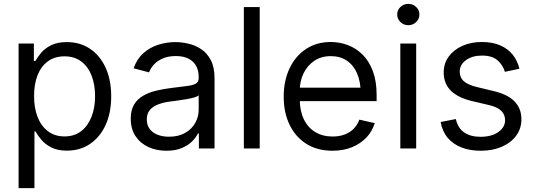

<svg xmlns="http://www.w3.org/2000/svg" viewBox="-20 -764 2751 988"><path d="M75.7 204.1V-540H154.3V-450.2H162.1Q172.9 -469.7 191.9 -492.4Q210.9 -515.1 242.9 -531.2Q274.9 -547.4 323.7 -547.4Q391.6 -547.4 442.9 -513.2Q494.1 -479 523.2 -416.3Q552.2 -353.5 552.2 -269Q552.2 -183.6 523.4 -120.8Q494.6 -58.1 443.4 -23.4Q392.1 11.2 324.2 11.2Q276.4 11.2 244.4 -5.1Q212.4 -21.5 193.1 -44.4Q173.8 -67.4 162.6 -87.9H157.2V204.1ZM312 -62Q362.8 -62 397.7 -89.1Q432.6 -116.2 450.9 -163.1Q469.2 -210 469.2 -269.5Q469.2 -328.6 451.2 -375Q433.1 -421.4 397.9 -447.8Q362.8 -474.1 312 -474.1Q261.7 -474.1 226.6 -448.5Q191.4 -422.9 173.3 -377Q155.3 -331.1 155.3 -269.5Q155.3 -208.5 173.6 -161.6Q191.9 -114.7 227.1 -88.4Q262.2 -62 312 -62Z M836.4 11.7Q785.2 11.7 743.7 -7.3Q702.1 -26.4 677.5 -63.2Q652.8 -100.1 652.8 -153.3Q652.8 -198.2 670.4 -226.8Q688 -255.4 718 -272.2Q748 -289.1 785.6 -297.9Q823.2 -306.6 863.8 -311.5Q911.6 -317.9 942.4 -321.5Q973.1 -325.2 987.8 -333.7Q1002.4 -342.3 1002.4 -362.3V-367.7Q1002.4 -401.4 989 -425.3Q975.6 -449.2 949.5 -462.4Q923.3 -475.6 884.8 -475.6Q846.2 -475.6 817.9 -463.4Q789.6 -451.2 772 -431.9Q754.4 -412.6 747.1 -391.6L667.5 -412.6Q684.6 -460.9 717.8 -490.5Q751 -520 794.2 -533.7Q837.4 -547.4 882.8 -547.4Q914.6 -547.4 949.7 -539.3Q984.9 -531.2 1015.4 -511Q1045.9 -490.7 1064.9 -454.3Q1084 -418 1084 -361.3V0H1003.4V-77.1H998.5Q988.8 -56.6 968.3 -36.1Q947.8 -15.6 915 -2Q882.3 11.7 836.4 11.7ZM849.6 -60.5Q898.9 -60.5 933.1 -80.3Q967.3 -100.1 984.9 -131.8Q1002.4 -163.6 1002.4 -199.7V-273.9Q997.1 -267.6 980.2 -262.7Q963.4 -257.8 941.4 -253.9Q919.4 -250 897.7 -247.1Q876 -244.1 860.8 -242.2Q825.7 -238.3 797.1 -228Q768.6 -217.8 752 -199Q735.4 -180.2 735.4 -148.9Q735.4 -120.6 750 -100.8Q764.6 -81.1 790.5 -70.8Q816.4 -60.5 849.6 -60.5Z M1316.4 -727.5V0H1234.9V-727.5Z M1691.4 11.7Q1613.3 11.7 1557.1 -23.4Q1501 -58.6 1470.5 -121.3Q1439.9 -184.1 1439.9 -266.6Q1439.9 -349.1 1470.2 -412.6Q1500.5 -476.1 1554.9 -512Q1609.4 -547.9 1682.1 -547.9Q1727.5 -547.9 1769.8 -532Q1812 -516.1 1845.5 -483.2Q1878.9 -450.2 1898.4 -398.7Q1918 -347.2 1918 -275.9V-243.7H1492.7V-313H1873.5L1835.9 -287.6Q1835.9 -342.3 1818.1 -384.8Q1800.3 -427.2 1765.9 -451.2Q1731.4 -475.1 1682.1 -475.1Q1632.8 -475.1 1596.9 -450.7Q1561 -426.3 1541.7 -386Q1522.5 -345.7 1522.5 -297.4V-254.4Q1522.5 -194.3 1543.2 -150.9Q1564 -107.4 1602.1 -84.5Q1640.1 -61.5 1691.4 -61.5Q1726.1 -61.5 1753.4 -71.8Q1780.8 -82 1800 -101.6Q1819.3 -121.1 1829.1 -148.4L1908.2 -130.4Q1896 -88.9 1866 -56.9Q1835.9 -24.9 1791.5 -6.6Q1747.1 11.7 1691.4 11.7Z M2040 0V-540H2121.6V0ZM2081.1 -634.3Q2057.6 -634.3 2040.8 -650.4Q2023.9 -666.5 2023.9 -689.5Q2023.9 -712.4 2040.8 -728.3Q2057.6 -744.1 2081.1 -744.1Q2104.5 -744.1 2121.3 -728.3Q2138.2 -712.4 2138.2 -689.5Q2138.2 -666.5 2121.3 -650.4Q2104.5 -634.3 2081.1 -634.3Z M2454.1 11.7Q2398.4 11.7 2355 -5.1Q2311.5 -22 2283.7 -54.9Q2255.9 -87.9 2247.6 -136.2L2325.7 -151.4Q2335.9 -105 2368.7 -82.5Q2401.4 -60.1 2452.6 -60.1Q2510.7 -60.1 2544.9 -85Q2579.1 -109.9 2579.1 -145.5Q2579.1 -175.3 2558.3 -194.6Q2537.6 -213.9 2497.1 -223.1L2408.2 -244.1Q2335.4 -261.7 2299.3 -298.1Q2263.2 -334.5 2263.2 -391.6Q2263.2 -437.5 2288.8 -472.7Q2314.5 -507.8 2358.9 -527.8Q2403.3 -547.9 2460 -547.9Q2514.6 -547.9 2554.2 -530.5Q2593.8 -513.2 2618.4 -482.4Q2643.1 -451.7 2652.8 -410.2L2578.1 -394.5Q2568.4 -428.2 2540.8 -453.1Q2513.2 -478 2460.4 -478Q2410.2 -478 2377.9 -454.6Q2345.7 -431.2 2345.7 -395.5Q2345.7 -364.3 2367.9 -345.2Q2390.1 -326.2 2437 -315.4L2520 -295.4Q2592.8 -278.3 2627.9 -241.9Q2663.1 -205.6 2663.1 -150.4Q2663.1 -102.5 2636.5 -66.2Q2609.9 -29.8 2562.7 -9Q2515.6 11.7 2454.1 11.7Z"/></svg>

Font: V-Inter
Style: Regular-375
Weight: 375
Designer: Rasmus Andersson
Foundry: rsms
Version: Version 4.000;git-4146feb